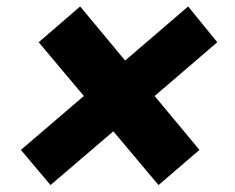

<svg xmlns="http://www.w3.org/2000/svg" viewBox="-20 -582 708 579"><path d="M458 -23.9 321.8 -186 132.3 -23.9 43 -129.9 232.9 -292.5 96.7 -454.6 221.7 -562.5 357.4 -399.4 547.4 -562.5 635.3 -454.6 446.3 -292.5 581.5 -129.9Z"/></svg>

Font: Inter Display Extra Bold
Style: Italic
Weight: 800
Italic angle: -9.39999°
Designer: Rasmus Andersson
Foundry: rsms
Version: Version 4.000;git-4fc901f